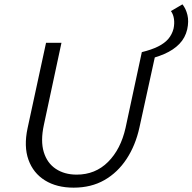

<svg xmlns="http://www.w3.org/2000/svg" viewBox="-20 -855 886 884"><path d="M319 9Q241 9 187 -24.5Q133 -58 111 -119.5Q89 -181 107 -265L192 -658H263L182 -280Q166 -206 181.5 -155Q197 -104 237 -77.5Q277 -51 333 -51Q419 -51 477.5 -109.5Q536 -168 558 -266L633 -615H698L622 -268Q604 -186 563 -123.5Q522 -61 461 -26Q400 9 319 9ZM638 -577 633 -615Q678 -626 708 -641Q738 -656 755 -676Q772 -696 779 -723Q784 -746 781 -767.5Q778 -789 767 -804L820 -835Q836 -815 843 -786Q850 -757 842 -720Q833 -681 806 -653Q779 -625 736.5 -606.5Q694 -588 638 -577Z"/></svg>

Font: Ysabeau
Style: Italic
Weight: 400
Italic angle: -12°
Designer: Christian Thalmann (Catharsis Fonts)
Version: Version 2.000;gftools[0.9.27.dev2+g8671c4b]